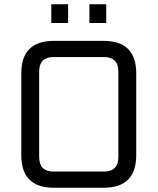

<svg xmlns="http://www.w3.org/2000/svg" viewBox="-20 -882 740 902"><path d="M80 -153V-537Q80 -690 233 -690H467Q620 -690 620 -537V-153Q620 0 467 0H233Q80 0 80 -153ZM164 -144Q164 -76 232 -76H468Q536 -76 536 -144V-546Q536 -614 468 -614H232Q164 -614 164 -546ZM221 -774V-862H300V-774ZM400 -774V-862H479V-774Z"/></svg>

Font: Oxanium ExtraLight
Style: Regular
Weight: 400
Version: Version 2.000